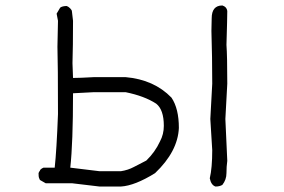

<svg xmlns="http://www.w3.org/2000/svg" viewBox="-20 -686 1040 702"><path d="M422 -60Q448 -64 469.5 -75.5Q491 -87 515 -99Q547 -130 565 -169Q579 -195 579 -226Q579 -285 551 -307Q508 -335 439 -349H324L247 -345Q247 -164 237 -73L344 -60ZM768 -4Q752 -9 747 -34Q756 -72 756 -137L749 -251L756 -380Q756 -477 753 -573Q754 -595 754 -619Q754 -666 793 -666Q809 -661 811 -646Q811 -621 808 -522Q811 -481 811 -380L804 -251L811 -98Q808 -77 808 -53Q808 -29 793 -10Q783 -4 768 -4ZM422 -4H344L243 -16H147L126 -28Q124 -33 122.5 -36Q121 -39 121 -53Q122 -57 126 -62L127 -65Q133 -71 139 -73H180Q187 -137 192 -269Q192 -453 190 -515L192 -610L187 -636L200 -658Q208 -664 224 -664Q230 -662 236.5 -655.5Q243 -649 243 -644L247 -610Q247 -516 245 -455L247 -401Q271 -401 324 -404H439Q543 -395 607 -329Q634 -289 634 -218Q630 -132 547 -53Q473 -7 422 -4Z"/></svg>

Font: Yozai
Style: Regular
Weight: 400
Designer: LXGW / Y.OzVox
Foundry: LXGW / Y.OzVox
Version: Version 0.861;October 22, 2024